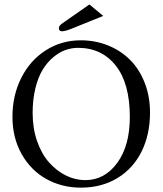

<svg xmlns="http://www.w3.org/2000/svg" viewBox="-20 -841 739 873"><path d="M386.7 -820.8 449.2 -768.6 305.2 -710.4Q275.9 -698.7 262.2 -698.7Q247.6 -698.7 247.6 -713.4Q247.6 -723.6 262.7 -734.4ZM334.5 -623.5Q304.7 -623.5 276.1 -613Q247.6 -602.5 220.5 -579.3Q193.4 -556.2 173.1 -522.5Q152.8 -488.8 140.6 -438.2Q128.4 -387.7 128.4 -327.1Q128.4 -257.3 148.9 -198.7Q169.4 -140.1 203.4 -102.1Q237.3 -64 279.8 -43Q322.3 -22 367.7 -22Q455.6 -22 512.9 -100.1Q570.3 -178.2 570.3 -309.6Q570.3 -461.9 506.3 -542.7Q442.4 -623.5 334.5 -623.5ZM662.1 -329.1Q662.1 -229.5 623.8 -152.1Q585.4 -74.7 513.7 -31.2Q441.9 12.2 348.1 12.2Q261.7 12.2 191.2 -26.9Q120.6 -65.9 78.6 -140.1Q36.6 -214.4 36.6 -310.1Q36.6 -407.2 76.7 -486.8Q116.7 -566.4 188 -612.1Q259.3 -657.7 347.2 -657.7Q414.1 -657.7 472.2 -634Q530.3 -610.4 572.3 -567.9Q614.3 -525.4 638.2 -463.9Q662.1 -402.3 662.1 -329.1Z"/></svg>

Font: Libertinage
Style: l
Weight: 400
Designer: OSP
Foundry: OSP
Version: Version 1.0; 2008; OFL relea